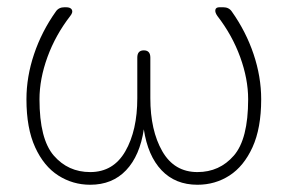

<svg xmlns="http://www.w3.org/2000/svg" viewBox="-20 -498 794 530"><path d="M229 12Q181 12 141 -13.5Q101 -39 77 -91.5Q53 -144 53 -224Q53 -286 74 -348.5Q95 -411 134 -466Q142 -478 158 -478H162Q175 -478 178.5 -471Q182 -464 174 -454Q133 -401 111 -340.5Q89 -280 89 -224Q89 -114 128.5 -68.5Q168 -23 229 -23Q293 -23 326 -80.5Q359 -138 359 -227V-339Q359 -359 377 -359Q395 -359 395 -339V-227Q395 -138 428 -80.5Q461 -23 525 -23Q586 -23 625.5 -68.5Q665 -114 665 -224Q665 -280 643 -340.5Q621 -401 580 -454Q573 -464 574.5 -471Q576 -478 586 -478H596Q612 -478 620 -466Q659 -411 680 -348.5Q701 -286 701 -224Q701 -144 677 -91.5Q653 -39 613.5 -13.5Q574 12 525 12Q464 12 426 -28Q388 -68 377 -141Q366 -68 328 -28Q290 12 229 12Z"/></svg>

Font: Zen Maru Gothic Light
Style: Regular
Weight: 300
Designer: Yoshimichi Ohira
Foundry: Positype
Version: Version 1.001